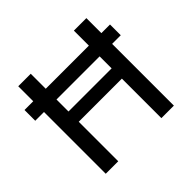

<svg xmlns="http://www.w3.org/2000/svg" viewBox="-165 -893 1086 1086"><g transform="rotate(-45 378.0 -350.0)"><path d="M36 -494V-580H720V-494ZM551 0V-700H651V0ZM106 0V-700H206V0ZM189 -316V-398H572V-316Z"/></g></svg>

Font: DM Sans 24pt Medium
Style: Regular
Weight: 500
Designer: Colophon Foundry, Jonny Pinhorn
Foundry: Colophon Foundry
Version: Version 4.004;gftools[0.9.30]